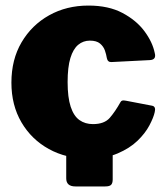

<svg xmlns="http://www.w3.org/2000/svg" viewBox="-20 -560 596 690"><path d="M251 110Q218 110 218 81V-72H385V85Q385 98 379.5 104Q374 110 358 110ZM298 -540Q370 -540 420 -513.5Q470 -487 499 -448Q528 -409 536 -370Q543 -345 518 -344L381 -337Q367 -336 364 -351Q362 -364 357 -378.5Q352 -393 339.5 -403.5Q327 -414 303 -414Q279 -414 261 -399Q243 -384 233 -351.5Q223 -319 223 -265Q223 -210 234 -176.5Q245 -143 265.5 -128.5Q286 -114 314 -114Q355 -114 374.5 -136.5Q394 -159 413 -193Q415 -197 419 -198.5Q423 -200 433 -198L527 -180Q541 -177 536 -157Q532 -138 517 -109.5Q502 -81 474 -54Q446 -27 402.5 -8.5Q359 10 298 10Q218 10 155.5 -24.5Q93 -59 57 -120.5Q21 -182 21 -263Q21 -346 57.5 -408Q94 -470 156.5 -505Q219 -540 298 -540Z"/></svg>

Font: Libre Franklin Black
Style: Regular
Weight: 900
Designer: Pablo Impallari, Rodrigo Fuenzalida, Nhung Nguyen
Foundry: Impallari Type
Version: Version 3.000